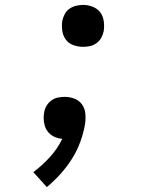

<svg xmlns="http://www.w3.org/2000/svg" viewBox="-20 -558 640 783"><path d="M319 -367Q298 -367 279 -374Q260 -381 248.5 -396.5Q237 -412 234 -432Q231 -452 234 -473Q237 -487 244 -500.5Q251 -514 263.5 -522.5Q276 -531 290.5 -534.5Q305 -538 319 -538Q339 -538 358 -530.5Q377 -523 388.5 -508Q400 -493 403 -472.5Q406 -452 403 -431Q400 -417 393 -404Q386 -391 373.5 -382Q361 -373 347 -370Q333 -367 319 -367ZM171 205 116 144Q152 117 183.5 82.5Q215 48 234 8Q218 7 203 0.5Q188 -6 177.5 -18Q167 -30 162.5 -45.5Q158 -61 158 -78Q158 -83 158.5 -88Q159 -93 160 -99Q162 -113 169.5 -126Q177 -139 189 -148Q201 -157 215.5 -160Q230 -163 244 -163Q265 -163 284 -155.5Q303 -148 314.5 -132Q326 -116 328 -95Q330 -74 327 -53Q321 -17 308 19Q295 55 274.5 88Q254 121 227.5 150.5Q201 180 171 205Z"/></svg>

Font: Iosevka Curly Medium Extended
Style: Italic
Weight: 500
Width: 7
Italic angle: -9°
Monospace: yes
Designer: Belleve Invis
Foundry: Belleve Invis
Version: Version 11.1.0; ttfautohint (v1.8.3)